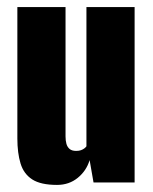

<svg xmlns="http://www.w3.org/2000/svg" viewBox="-20 -515 431 542"><path d="M141 7Q95 7 71 -8.5Q47 -24 38 -53.5Q29 -83 29 -124V-495H165V-130Q165 -118 167.5 -109Q170 -100 176.5 -94.5Q183 -89 195 -89Q203 -89 208.5 -91Q214 -93 218 -96Q222 -99 224 -102V-495H360V0H244L233 -63Q224 -33 199.5 -13Q175 7 141 7Z"/></svg>

Font: Alumni Sans ExtraBold
Style: Regular
Weight: 800
Designer: Robert E. Leuschke
Foundry: Robert E. Leuschke
Version: Version 1.018